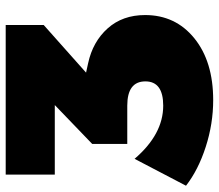

<svg xmlns="http://www.w3.org/2000/svg" viewBox="-66 -674 750 657"><g transform="rotate(-90 308.5 -345.0)"><path d="M421 -418Q495 -402 540.5 -351Q586 -300 586 -223Q586 -119 506.5 -54.5Q427 10 295 10Q214 10 135 -15.5Q56 -41 2 -83L94 -259Q178 -161 276 -161Q359 -161 359 -222Q359 -284 276 -284H145V-404L278 -532H40V-700H552V-570L389 -425Z"/></g></svg>

Font: MontserratBlack
Style: Regular
Weight: 900
Designer: Julieta Ulanovsky
Foundry: Julieta Ulanovsky
Version: Version 4.000